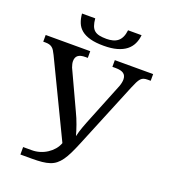

<svg xmlns="http://www.w3.org/2000/svg" viewBox="-160 -1020 995 1133"><g transform="rotate(20 337.5 -453.0)"><path d="M674.8 -671.9H655.8Q641.1 -671.9 631.1 -668.7Q621.1 -665.5 613 -656.7Q605 -647.9 597.4 -632.8Q589.8 -617.7 580.1 -594.2L411.1 -183.1Q395 -144 380.9 -115Q366.7 -85.9 352.3 -65.7Q337.9 -45.4 321.5 -32.5Q305.2 -19.5 284.2 -12.5Q263.2 -5.4 236.3 -2.7Q209.5 0 173.8 0H101.1V-46.9H155.8Q181.2 -46.9 205.3 -54.2Q229.5 -61.5 250.2 -75Q271 -88.4 286.9 -106.9Q302.7 -125.5 311 -147.9L84 -619.1Q76.7 -634.3 70.3 -644.3Q64 -654.3 55.9 -660.4Q47.9 -666.5 37.8 -669.2Q27.8 -671.9 13.2 -671.9H0V-713.9H279.8V-671.9H264.2Q233.9 -671.9 219 -660.4Q204.1 -648.9 204.1 -624Q204.1 -615.7 206.1 -606.9Q208 -598.1 211.9 -586.9L321.8 -350.1Q338.9 -314.9 351.3 -279.8Q363.8 -244.6 372.1 -213.9Q375.5 -229.5 380.1 -244.6Q384.8 -259.8 390.4 -275.4Q396 -291 402.8 -308.3Q409.7 -325.7 418 -346.2L512.2 -580.1Q516.6 -592.3 518.8 -603.5Q521 -614.7 521 -623Q521 -648.9 504.6 -660.4Q488.3 -671.9 455.1 -671.9H434.1V-713.9H674.8ZM532.2 -906.2Q529.3 -876 517.3 -851.1Q505.4 -826.2 482.7 -808.3Q460 -790.5 425.5 -780.8Q391.1 -771 342.3 -771Q292 -771 257.8 -780.3Q223.6 -789.6 202.1 -807.1Q180.7 -824.7 170.7 -849.9Q160.6 -875 158.2 -906.2H241.2Q243.7 -878.4 250.2 -860.6Q256.8 -842.8 269 -832.8Q281.2 -822.8 299.8 -818.8Q318.4 -814.9 344.2 -814.9Q365.7 -814.9 383.5 -819.6Q401.4 -824.2 414.6 -834.7Q427.7 -845.2 436 -862.8Q444.3 -880.4 447.3 -906.2Z"/></g></svg>

Font: Droid Serif
Style: Regular
Weight: 400
Designer: Monotype Design team
Foundry: Monotype Imaging Inc.
Version: Version 1.03